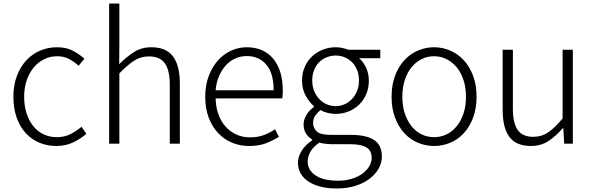

<svg xmlns="http://www.w3.org/2000/svg" viewBox="-20 -815 3369 1089"><path d="M300 13Q248 13 203.5 -5.5Q159 -24 126 -60Q93 -96 74.5 -148Q56 -200 56 -266Q56 -333 76 -385Q96 -437 129.5 -473Q163 -509 208 -528Q253 -547 303 -547Q357 -547 394 -527Q431 -507 459 -482L426 -442Q401 -465 371.5 -480.5Q342 -496 304 -496Q264 -496 230 -479Q196 -462 171 -432Q146 -402 131.5 -359.5Q117 -317 117 -266Q117 -215 130.5 -173Q144 -131 168 -100.5Q192 -70 226.5 -53.5Q261 -37 303 -37Q345 -37 380 -54.5Q415 -72 442 -96L470 -56Q435 -26 393 -6.5Q351 13 300 13Z M599 -795H657V-567L656 -451Q698 -493 740.5 -520Q783 -547 838 -547Q922 -547 961 -495.5Q1000 -444 1000 -341V0H943V-333Q943 -417 915 -456Q887 -495 825 -495Q778 -495 741 -471Q704 -447 657 -399V0H599Z M1392 13Q1341 13 1295.5 -6Q1250 -25 1216.5 -61Q1183 -97 1163.5 -148.5Q1144 -200 1144 -266Q1144 -331 1163.5 -383Q1183 -435 1215.5 -471.5Q1248 -508 1290.5 -527.5Q1333 -547 1378 -547Q1475 -547 1529.5 -482Q1584 -417 1584 -299Q1584 -277 1581 -257H1203Q1204 -208 1218.5 -167.5Q1233 -127 1258.5 -98Q1284 -69 1319.5 -52.5Q1355 -36 1398 -36Q1441 -36 1475.5 -48.5Q1510 -61 1540 -82L1562 -39Q1530 -19 1490 -3Q1450 13 1392 13ZM1532 -303Q1532 -400 1490.5 -448.5Q1449 -497 1379 -497Q1346 -497 1316 -484Q1286 -471 1262.5 -446Q1239 -421 1223 -385Q1207 -349 1203 -303Z M1890 254Q1840 254 1799.5 244Q1759 234 1730 215Q1701 196 1685.5 169Q1670 142 1670 108Q1670 73 1691.5 39.5Q1713 6 1750 -19V-24Q1730 -36 1716 -57Q1702 -78 1702 -110Q1702 -127 1708 -142Q1714 -157 1722.5 -170Q1731 -183 1741.5 -192.5Q1752 -202 1761 -209V-213Q1735 -234 1714 -272Q1693 -310 1693 -358Q1693 -400 1708 -434.5Q1723 -469 1749 -494Q1775 -519 1810 -533Q1845 -547 1884 -547Q1906 -547 1924 -542.5Q1942 -538 1955 -533H2137V-485H2017Q2041 -464 2056.5 -431Q2072 -398 2072 -357Q2072 -316 2057.5 -281.5Q2043 -247 2017.5 -222Q1992 -197 1957.5 -183Q1923 -169 1884 -169Q1862 -169 1839 -174.5Q1816 -180 1798 -191Q1781 -177 1768.5 -160Q1756 -143 1756 -117Q1756 -88 1777 -69Q1798 -50 1856 -50H1968Q2059 -50 2102.5 -20.5Q2146 9 2146 73Q2146 108 2128 140.5Q2110 173 2076.5 198.5Q2043 224 1996 239Q1949 254 1890 254ZM1884 -213Q1910 -213 1934 -223.5Q1958 -234 1976 -253Q1994 -272 2005 -298.5Q2016 -325 2016 -358Q2016 -391 2005.5 -417.5Q1995 -444 1977 -462Q1959 -480 1935 -490Q1911 -500 1884 -500Q1857 -500 1832.5 -490Q1808 -480 1790 -462Q1772 -444 1761.5 -417.5Q1751 -391 1751 -358Q1751 -325 1762 -298.5Q1773 -272 1791 -253Q1809 -234 1833 -223.5Q1857 -213 1884 -213ZM1897 210Q1940 210 1975.5 199Q2011 188 2036 169.5Q2061 151 2074.5 128Q2088 105 2088 81Q2088 38 2057.5 20.5Q2027 3 1968 3H1858Q1849 3 1830 1Q1811 -1 1791 -6Q1756 18 1740.5 46Q1725 74 1725 101Q1725 150 1770 180Q1815 210 1897 210Z M2442 13Q2394 13 2350 -5.5Q2306 -24 2273 -60Q2240 -96 2220.5 -148Q2201 -200 2201 -266Q2201 -333 2220.5 -385Q2240 -437 2273 -473Q2306 -509 2350 -528Q2394 -547 2442 -547Q2490 -547 2534 -528Q2578 -509 2611 -473Q2644 -437 2663.5 -385Q2683 -333 2683 -266Q2683 -200 2663.5 -148Q2644 -96 2611 -60Q2578 -24 2534 -5.5Q2490 13 2442 13ZM2442 -37Q2481 -37 2514 -53.5Q2547 -70 2571.5 -100.5Q2596 -131 2609.5 -173Q2623 -215 2623 -266Q2623 -317 2609.5 -359.5Q2596 -402 2571.5 -432Q2547 -462 2514 -479Q2481 -496 2442 -496Q2403 -496 2370 -479Q2337 -462 2313 -432Q2289 -402 2275.5 -359.5Q2262 -317 2262 -266Q2262 -215 2275.5 -173Q2289 -131 2313 -100.5Q2337 -70 2370 -53.5Q2403 -37 2442 -37Z M2889 -533V-199Q2889 -117 2916 -78Q2943 -39 3005 -39Q3052 -39 3089 -64Q3126 -89 3171 -143V-533H3229V0H3180L3175 -88H3172Q3133 -43 3090.5 -15Q3048 13 2992 13Q2908 13 2869.5 -38Q2831 -89 2831 -192V-533Z"/></svg>

Font: Kinto Sans Light
Style: Regular
Weight: 300
Designer: Authors: Ryoko NISHIZUKA  (kana & ideographs); Paul D. Hunt (Latin, Greek & Cyrillic); Wenlong ZHANG  (bopomofo); Sandol
Foundry: Adobe Systems Incorporated, ookami Inc.
Version: Version 0.001